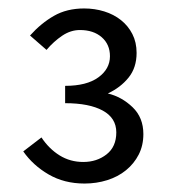

<svg xmlns="http://www.w3.org/2000/svg" viewBox="-20 -862 407 454"><path d="M78 -537Q96 -510 121 -494.5Q146 -479 177 -479Q209 -479 232 -497Q255 -515 255 -549Q255 -583 223 -600.5Q191 -618 134 -618V-659Q185 -659 212.5 -679Q240 -699 240 -729Q240 -757 220.5 -774Q201 -791 169 -791Q147 -791 127 -777.5Q107 -764 90 -744L51 -778Q77 -807 107.5 -824.5Q138 -842 179 -842Q204 -842 226.5 -835Q249 -828 266 -814.5Q283 -801 293 -781.5Q303 -762 303 -737Q303 -702 284 -678.5Q265 -655 235 -641Q268 -633 293.5 -608.5Q319 -584 319 -545Q319 -518 308 -496.5Q297 -475 278 -459.5Q259 -444 233.5 -436Q208 -428 180 -428Q132 -428 95 -449.5Q58 -471 35 -504Z"/></svg>

Font: Myanmar Sanpya
Style: Regular
Weight: 400
Designer: Danh Hong
Foundry: Google Inc.
Version: Version 2.00 November 22, 2015